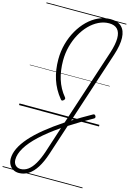

<svg xmlns="http://www.w3.org/2000/svg" viewBox="-277 -1406 1553 2318"><g transform="rotate(15 499.5 -247.5)"><path d="M209 793Q168 793 137 775Q106 757 88 724.5Q70 692 70 649Q70 587 102.5 519Q135 451 199.5 377.5Q264 304 361 225Q458 146 586 61L901 -900Q936 -1009 936.5 -1083.5Q937 -1158 902 -1196.5Q867 -1235 796 -1235Q730 -1235 667.5 -1204.5Q605 -1174 552 -1120Q499 -1066 459 -993Q419 -920 396.5 -834.5Q374 -749 374 -658Q374 -596 382 -538Q390 -480 406.5 -427Q423 -374 449 -325.5Q475 -277 512 -233Q519 -224 517.5 -215Q516 -206 506 -197Q494 -186 485.5 -186.5Q477 -187 469 -198Q428 -248 399 -301Q370 -354 351.5 -411Q333 -468 324 -529.5Q315 -591 315 -657Q315 -757 340.5 -850.5Q366 -944 411.5 -1023.5Q457 -1103 518 -1162.5Q579 -1222 651.5 -1255Q724 -1288 801 -1288Q892 -1288 939.5 -1241Q987 -1194 990.5 -1104.5Q994 -1015 952 -886L656 18Q710 -16 769.5 -51Q829 -86 893 -122Q902 -127 910 -125Q918 -123 925 -111Q931 -99 928 -90.5Q925 -82 915 -77Q837 -34 766 8.5Q695 51 632 92L506 476Q471 582 426.5 652Q382 722 327.5 757.5Q273 793 209 793ZM216 741Q265 741 308 710Q351 679 387.5 617Q424 555 455 463L561 137Q417 236 320.5 326Q224 416 175.5 496.5Q127 577 127 647Q127 690 151.5 715.5Q176 741 216 741ZM0 763H999V773H0ZM0 -20H999V0H0ZM0 -505H999V-500H0ZM0 -1283H999V-1273H0Z"/></g></svg>

Font: Playwrite NL Guides
Style: Regular
Weight: 400
Designer: Veronika Burian, José Scaglione
Foundry: TypeTogether
Version: Version 1.003